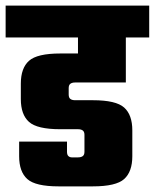

<svg xmlns="http://www.w3.org/2000/svg" viewBox="-40 -662 550 682"><path d="M-20 -642H490V-529H-20ZM237 -593H407V-369H227Q216 -369 210 -364.5Q204 -360 204 -349V-326Q204 -315 210 -310.5Q216 -306 227 -306H290Q372 -306 401 -280Q430 -254 430 -199V-107Q430 -52 401 -26Q372 0 290 0H168Q86 0 57 -26Q28 -52 28 -107V-159H198V-123Q198 -112 203 -107.5Q208 -103 215 -103H237Q248 -103 254 -107.5Q260 -112 260 -123V-183Q260 -194 254 -198.5Q248 -203 237 -203H174Q92 -203 63 -229Q34 -255 34 -310V-365Q34 -420 63 -446Q92 -472 174 -472H237Z"/></svg>

Font: Teko Light
Style: Bold
Weight: 700
Version: Version 2.000;gftools[0.9.28.dev9+g7d2139d.d20230707]